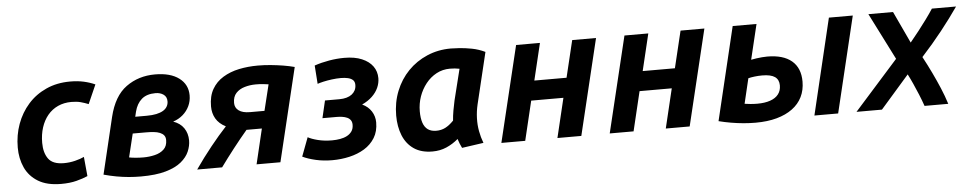

<svg xmlns="http://www.w3.org/2000/svg" viewBox="-36 -785 5272 1045"><g transform="rotate(-5 2600.0 -262.5)"><path d="M264.5 13.5Q187.5 13.5 139.1 -15.9Q90.8 -45.2 68.2 -94.6Q45.8 -144 45.8 -204Q45.8 -272 67.6 -332.1Q89.5 -392.2 130.4 -438.4Q171.2 -484.5 229.8 -511Q288.2 -537.5 361 -537.5Q402 -537.5 435.4 -530Q468.8 -522.5 496.8 -509.8L451 -406.2Q430.5 -414.5 408.8 -420.4Q387 -426.2 358.2 -426.2Q317.5 -426.2 284.5 -411.1Q251.5 -396 228.2 -367.9Q205 -339.8 192.8 -301.8Q180.5 -263.8 180.5 -218Q180.5 -163.8 204.4 -130.8Q228.2 -97.8 289 -97.8Q321 -97.8 350.9 -105.4Q380.8 -113 400 -122.2L410 -16.5Q384 -5 348.2 4.2Q312.5 13.5 264.5 13.5Z M700.2 11Q667.2 11 634.2 8.1Q601.2 5.2 567.1 -1Q533 -7.2 498 -16.8L571.8 -325.5Q598.8 -437.8 666.4 -486.8Q734 -535.8 824.5 -535.8Q908.2 -535.8 955.4 -500.5Q1002.5 -465.2 1002.5 -405.8Q1002.5 -374.8 989.9 -347.9Q977.2 -321 954.5 -301.2Q931.8 -281.5 900.8 -271.2Q938.8 -258.2 958.5 -229.4Q978.2 -200.5 978.2 -162Q978.2 -132 965.2 -101.6Q952.2 -71.2 921.1 -45.5Q890 -19.8 836 -4.4Q782 11 700.2 11ZM722.5 -91.2Q754.8 -91.2 784.8 -98.4Q814.8 -105.5 834.4 -123.6Q854 -141.8 854 -174.2Q854 -190.5 846.1 -200.4Q838.2 -210.2 823.9 -216.1Q809.5 -222 790.2 -223.9Q771 -225.8 748 -225.8H675.8L644.8 -98Q659 -95 680.5 -93.1Q702 -91.2 722.5 -91.2ZM697.5 -315.5H760.5Q790.5 -315.5 812.9 -320.2Q835.2 -325 850 -333.8Q864.8 -342.5 872.2 -355.4Q879.8 -368.2 879.8 -384.2Q879.8 -409 861.8 -421.5Q843.8 -434 818.2 -434Q770.2 -434 742.6 -410.1Q715 -386.2 704 -342.8Z M1008.2 0Q1051.2 -62 1097.4 -119.5Q1143.5 -177 1184.2 -220.5Q1147.2 -239.5 1130.2 -268.8Q1113.2 -298 1113.2 -335.5Q1113.2 -391.5 1135.2 -429.6Q1157.2 -467.8 1195.6 -491.1Q1234 -514.5 1282.9 -524.8Q1331.8 -535 1386.2 -535Q1421 -535 1456.1 -531.6Q1491.2 -528.2 1524.6 -522.8Q1558 -517.2 1585.8 -509.8L1463 0H1332.8L1378.5 -191.8H1316Q1310.5 -191.8 1304.9 -191.8Q1299.2 -191.8 1294.5 -191.8Q1256.8 -147.5 1217.6 -97.2Q1178.5 -47 1144.5 0ZM1322.2 -286.2H1401L1435.8 -428.2Q1421.8 -430.5 1404.4 -432.1Q1387 -433.8 1366.2 -433.8Q1334.2 -433.8 1305.2 -425.2Q1276.2 -416.8 1258 -397.1Q1239.8 -377.5 1239.8 -343.5Q1239.8 -317.2 1260.6 -301.8Q1281.5 -286.2 1322.2 -286.2Z M1745.8 13.5Q1698.2 13.5 1655.9 3.9Q1613.5 -5.8 1583.8 -20.2L1622.5 -122.8Q1642.5 -111.5 1677.2 -102.9Q1712 -94.2 1754 -94.2Q1776.5 -94.2 1797.6 -97.9Q1818.8 -101.5 1835.5 -110.2Q1852.2 -119 1862.2 -133.4Q1872.2 -147.8 1872.2 -169Q1872.2 -184.5 1865.2 -194.4Q1858.2 -204.2 1846.1 -209.5Q1834 -214.8 1819.6 -216.9Q1805.2 -219 1789.5 -219H1711.8L1734 -313.8H1812.8Q1834 -313.8 1851.4 -318.6Q1868.8 -323.5 1880.8 -332.6Q1892.8 -341.8 1899.4 -354.6Q1906 -367.5 1906 -384.2Q1906 -401.5 1896 -410.8Q1886 -420 1869 -424Q1852 -428 1830.5 -428Q1806.8 -428 1780.9 -424.6Q1755 -421.2 1734.1 -416.4Q1713.2 -411.5 1702 -407.5L1694.8 -508.2Q1732.8 -521.2 1775.5 -528.5Q1818.2 -535.8 1858.8 -535.8Q1915.8 -535.8 1954.6 -519.2Q1993.5 -502.8 2013.8 -474.6Q2034 -446.5 2034 -409.5Q2034 -383.5 2022.8 -358Q2011.5 -332.5 1989 -311Q1966.5 -289.5 1933.5 -274.2Q1966.2 -259 1983.8 -231.4Q2001.2 -203.8 2001.2 -170.8Q2001.2 -121.8 1979.6 -86.8Q1958 -51.8 1921.8 -29.6Q1885.5 -7.5 1840 3Q1794.5 13.5 1745.8 13.5Z M2293.2 13.8Q2231.8 13.8 2191.8 -13.6Q2151.8 -41 2132.2 -89.2Q2112.8 -137.5 2112.8 -198.2Q2112.8 -269.8 2137.5 -331.5Q2162.2 -393.2 2206.5 -438.9Q2250.8 -484.5 2310.8 -510.2Q2370.8 -536 2441 -536Q2455.8 -536 2486.8 -534Q2517.8 -532 2555.5 -524.8Q2593.2 -517.5 2627 -501L2559.5 -220.2Q2550.8 -183.2 2549.5 -146.1Q2548.2 -109 2554.6 -74.5Q2561 -40 2573 -8.8L2454.8 8.2Q2448.8 -3.8 2443.9 -15.8Q2439 -27.8 2434.5 -42Q2405 -16.8 2370 -1.5Q2335 13.8 2293.2 13.8ZM2323.5 -96.8Q2350.5 -96.8 2372.9 -108.1Q2395.2 -119.5 2418.8 -143.8Q2420.5 -169.2 2425.6 -198.4Q2430.8 -227.5 2436.2 -251.8L2478.5 -422Q2464.5 -424.5 2452.9 -425.8Q2441.2 -427 2426.2 -427Q2386.2 -427 2352.6 -409Q2319 -391 2294.4 -360Q2269.8 -329 2256.2 -290.4Q2242.8 -251.8 2242.8 -209.8Q2242.8 -173 2251.2 -147.6Q2259.8 -122.2 2277.6 -109.5Q2295.5 -96.8 2323.5 -96.8Z M2670.2 0 2796.5 -524H2926.8L2878.5 -322.5H3054.5L3103 -524H3233.2L3107 0H2976.5L3028 -215.2H2852L2800.5 0Z M3262.2 0 3388.5 -524H3518.8L3470.5 -322.5H3646.5L3695 -524H3825.2L3699 0H3568.5L3620 -215.2H3444L3392.5 0Z M4058.5 11Q4026 11 3992.5 8Q3959 5 3925.2 -0.8Q3891.5 -6.5 3858 -15L3979.8 -524H4110L4064 -332.5Q4078.2 -335.5 4093.4 -337.5Q4108.5 -339.5 4123.9 -340.9Q4139.2 -342.2 4152.2 -342.2Q4239.8 -342.2 4286 -303.2Q4332.2 -264.2 4332.2 -190Q4332.2 -143.5 4313.9 -106.2Q4295.5 -69 4260.2 -43Q4225 -17 4174.4 -3Q4123.8 11 4058.5 11ZM4077 -91.2Q4118.2 -91.2 4147.5 -101.4Q4176.8 -111.5 4192.1 -131.4Q4207.5 -151.2 4207.5 -180Q4207.5 -211.2 4185.4 -226.8Q4163.2 -242.2 4116 -242.2Q4094.8 -242.2 4073.8 -239.6Q4052.8 -237 4040 -233.5L4007.5 -96.8Q4021.5 -94.8 4038.9 -93Q4056.2 -91.2 4077 -91.2ZM4380.5 0 4505.5 -524H4636L4510.2 0Z M4610.5 0 4850.2 -268.8 4721.2 -524H4855.8L4937.2 -350Q4962 -380 4985 -409.4Q5008 -438.8 5029.2 -467.8Q5050.5 -496.8 5068.2 -524H5200.2Q5158 -463 5106.6 -398Q5055.2 -333 4993.8 -265.8Q5018.8 -219.5 5040 -175.1Q5061.2 -130.8 5079.5 -87.6Q5097.8 -44.5 5111.8 0H4982.2Q4971 -32.5 4958 -63.9Q4945 -95.2 4931.9 -124.5Q4918.8 -153.8 4905.8 -178.8L4749.5 0Z"/></g></svg>

Font: Ubuntu Sans
Style: Italic
Weight: 400
Italic angle: -13.5°
Designer: Dalton Maag Ltd
Foundry: Dalton Maag Ltd
Version: Version 1.006